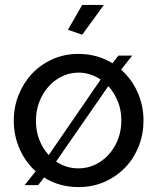

<svg xmlns="http://www.w3.org/2000/svg" viewBox="-20 -750 639 780"><path d="M314 -609 256 -629 314 -730H402ZM80 2 125 -54Q83 -92 59.5 -145.5Q36 -199 36 -260Q36 -315 55.5 -364Q75 -413 109.5 -450Q144 -487 192.5 -509Q241 -531 299 -531Q338 -531 373 -521Q408 -511 437 -493L461 -524H517L472 -467Q515 -429 539 -375Q563 -321 563 -260Q563 -206 544 -157Q525 -108 490 -71Q455 -34 406.5 -12Q358 10 299 10Q221 10 159 -29L135 2ZM299 -66Q335 -66 366.5 -81Q398 -96 422 -122.5Q446 -149 459.5 -184.5Q473 -220 473 -261Q473 -303 458.5 -338.5Q444 -374 420 -400L208 -94Q248 -66 299 -66ZM126 -259Q126 -217 140 -181.5Q154 -146 178 -120L389 -427Q369 -440 346.5 -447.5Q324 -455 299 -455Q263 -455 231.5 -439.5Q200 -424 176.5 -397.5Q153 -371 139.5 -335.5Q126 -300 126 -259Z"/></svg>

Font: Raleway Medium Alt1
Style: Regular
Weight: 500
Designer: Matt McInerney, Pablo Impallari, Rodrigo Fuenzalida
Foundry: Matt McInerney, Pablo Impallari, Rodrigo Fuenzalida
Version: Version 3.000g; ttfautohint (v1.5) -l 8 -r 28 -G 28 -x 14 -D